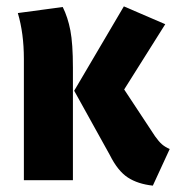

<svg xmlns="http://www.w3.org/2000/svg" viewBox="-20 -566 553 603"><path d="M370 -285 467 -138Q479 -121 489 -112.5Q499 -104 513 -98L460 17Q413 12 381.5 -8.5Q350 -29 325 -79L213 -281L369 -546L499 -490ZM209 -354V0H55V-381Q55 -461 36 -525L177 -544Q193 -512 201 -470.5Q209 -429 209 -354Z"/></svg>

Font: Fira Sans Condensed
Style: Bold
Weight: 700
Width: 3
Designer: bBox Type GmbH & Carrois Corporate GbR & Edenspiekermann AG
Foundry: bBox Type GmbH & Carrois Corporate GbR & Edenspiekermann AG
Version: Version 4.301